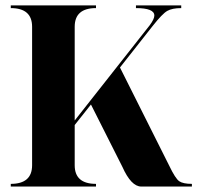

<svg xmlns="http://www.w3.org/2000/svg" viewBox="-20 -684 743 704"><path d="M19.5 -664.1H332V-654.3Q253.9 -654.3 253.9 -585.9V-242.2L529.3 -591.8Q545.9 -614.3 545.9 -627Q545.9 -654.3 478.5 -654.3V-664.1H644.5V-654.3Q611.3 -654.3 593.3 -644Q575.2 -633.8 539.1 -587.9L419.9 -436.5L600.6 -76.2Q623 -29.3 637.2 -19.5Q651.4 -9.8 683.6 -9.8V0H498Q460.9 0 428.7 -72.3L313.5 -300.8L253.9 -225.6V-78.1Q253.9 -9.8 332 -9.8V0H19.5V-9.8Q97.7 -9.8 97.7 -78.1V-585.9Q97.7 -654.3 19.5 -654.3Z"/></svg>

Font: spinweradBold
Style: Regular
Weight: 700
Width: 7
Version: Version 0.3 ; ttfautohint (v1.2) -l 8 -r 50 -G 200 -x 14 -D 